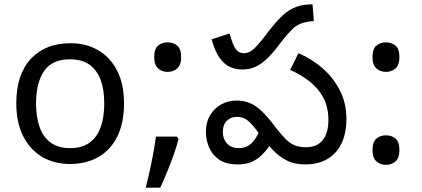

<svg xmlns="http://www.w3.org/2000/svg" viewBox="-20 -745 1944 884"><path d="M551 -269Q551 -180 520.5 -117.5Q490 -55 434 -22.5Q378 10 301 10Q230 10 174.5 -22.5Q119 -55 87 -117.5Q55 -180 55 -269Q55 -402 122 -474Q189 -546 304 -546Q377 -546 432.5 -513.5Q488 -481 519.5 -419.5Q551 -358 551 -269ZM146 -269Q146 -206 162.5 -159.5Q179 -113 214 -88Q249 -63 303 -63Q357 -63 392 -88Q427 -113 443.5 -159.5Q460 -206 460 -269Q460 -333 443 -378Q426 -423 391.5 -447.5Q357 -472 302 -472Q220 -472 183 -418Q146 -364 146 -269Z M795 -116 802 -105Q793 -70 779.5 -32Q766 6 750.5 44Q735 82 718 119H651Q666 60 678.5 -2Q691 -64 698 -116ZM752 -414Q726 -414 708 -430Q690 -446 690 -482Q690 -520 708 -535Q726 -550 752 -550Q778 -550 796 -535Q814 -520 814 -482Q814 -446 796 -430Q778 -414 752 -414Z M1096 -425Q1067 -425 1040.5 -436Q1014 -447 992 -477.5Q970 -508 954 -564L1037 -591Q1052 -536 1066 -518Q1080 -500 1102 -500Q1122 -500 1139.5 -512.5Q1157 -525 1189 -565L1220 -605Q1254 -649 1282.5 -675Q1311 -701 1343 -713Q1375 -725 1419 -725L1425 -648Q1390 -646 1366.5 -637Q1343 -628 1323.5 -608.5Q1304 -589 1278 -556L1255 -526Q1227 -490 1202 -468Q1177 -446 1151.5 -435.5Q1126 -425 1096 -425ZM1384 12Q1336 12 1300.5 -6Q1265 -24 1235 -56Q1205 -88 1172 -131Q1143 -171 1122 -189Q1101 -207 1071 -207Q1043 -207 1024.5 -189Q1006 -171 1006 -136Q1006 -105 1025.5 -84Q1045 -63 1079 -63Q1113 -63 1135.5 -83Q1158 -103 1174 -141L1227 -81Q1208 -54 1187 -33Q1166 -12 1139.5 0Q1113 12 1074 12Q1021 12 989 -10Q957 -32 942.5 -66.5Q928 -101 928 -138Q928 -182 947 -214Q966 -246 998 -264Q1030 -282 1069 -282Q1105 -282 1133 -269.5Q1161 -257 1188 -230.5Q1215 -204 1247 -161Q1274 -126 1295 -105Q1316 -84 1338 -75.5Q1360 -67 1389 -67Q1439 -67 1465.5 -99.5Q1492 -132 1492 -193Q1492 -251 1469 -294.5Q1446 -338 1406 -369.5Q1366 -401 1316 -423L1354 -500Q1416 -474 1466 -430Q1516 -386 1545.5 -327.5Q1575 -269 1575 -198Q1575 -132 1552.5 -85Q1530 -38 1487.5 -13Q1445 12 1384 12Z M1757 -414Q1731 -414 1713 -430Q1695 -446 1695 -482Q1695 -520 1713 -535Q1731 -550 1757 -550Q1783 -550 1801 -535Q1819 -520 1819 -482Q1819 -446 1801 -430Q1783 -414 1757 -414ZM1757 14Q1731 14 1713 -2Q1695 -18 1695 -54Q1695 -92 1713 -107Q1731 -122 1757 -122Q1783 -122 1801 -107Q1819 -92 1819 -54Q1819 -18 1801 -2Q1783 14 1757 14Z"/></svg>

Font: hexltelugu05
Style: Book
Weight: 400
Designer: Jelle Bosma - Monotype Design Team
Foundry: Monotype Imaging Inc.
Version: Version 2.003